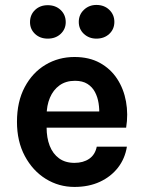

<svg xmlns="http://www.w3.org/2000/svg" viewBox="-20 -724 570 758"><path d="M274 14Q212 14 160.5 -18Q109 -50 78 -108Q47 -166 47 -243Q47 -323 77.8 -380.5Q108.5 -438 160 -468.5Q211.5 -499 274 -499Q332 -499 374.2 -475.8Q416.5 -452.5 442.5 -412.8Q468.5 -373 477.5 -323Q486.5 -273 478 -220H141V-284H394.5L371.5 -269Q373 -292.5 369.2 -316.5Q365.5 -340.5 355 -360.5Q344.5 -380.5 325.2 -392.8Q306 -405 276 -405Q240 -405 215 -387Q190 -369 177 -338Q164 -307 164 -268V-221Q164 -180 176.2 -148.5Q188.5 -117 213 -99Q237.5 -81 274 -81Q308.5 -81 332 -97Q355.5 -113 362 -145H481Q473.5 -98 445.8 -62.2Q418 -26.5 374.2 -6.2Q330.5 14 274 14ZM360.5 -571.5Q331.5 -571.5 311.2 -590.2Q291 -609 291 -637.5Q291 -666 311.2 -685.2Q331.5 -704.5 360.5 -704.5Q391.5 -704.5 411.5 -685.2Q431.5 -666 431.5 -637.5Q431.5 -609 411.5 -590.2Q391.5 -571.5 360.5 -571.5ZM168.5 -571.5Q138 -571.5 118.2 -590.2Q98.5 -609 98.5 -636.5Q98.5 -665.5 118.2 -684.5Q138 -703.5 168.5 -703.5Q199.5 -703.5 219.5 -684.5Q239.5 -665.5 239.5 -636.5Q239.5 -609 219.5 -590.2Q199.5 -571.5 168.5 -571.5Z"/></svg>

Font: Karla ExtraLight
Style: Bold
Weight: 700
Version: Version 2.001